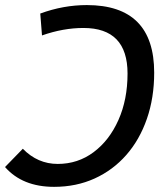

<svg xmlns="http://www.w3.org/2000/svg" viewBox="-29 -723 635 753"><path d="M311.5 -703.1Q575.7 -703.1 575.7 -438Q575.7 -339.4 547.1 -257.1Q518.6 -174.8 466.3 -115.2Q414.1 -55.7 342 -22.9Q270 9.8 183.1 9.8Q59.1 9.8 -9.3 -67.9L60.5 -139.6Q118.7 -80.1 197.3 -80.1Q276.4 -80.1 338.1 -126.2Q399.9 -172.4 435.5 -252.4Q471.2 -332.5 471.2 -434.6Q471.2 -613.3 298.3 -613.3Q218.8 -613.3 135.7 -584L128.9 -669.9Q219.2 -703.1 311.5 -703.1Z"/></svg>

Font: Cascadia Mono PL
Style: Italic
Weight: 400
Italic angle: -10°
Monospace: yes
Designer: Aaron Bell
Foundry: Saja Typeworks
Version: Version 2404.023; ttfautohint (v1.8.4)